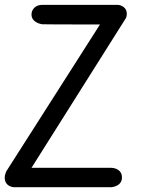

<svg xmlns="http://www.w3.org/2000/svg" viewBox="-25 -778 615 798"><path d="M14.6 -4.9Q-4.9 -15.1 -5.4 -39.1Q-5.4 -50.3 0.5 -64.9L390.6 -676.3Q154.8 -676.3 149.9 -677.2Q141.6 -678.7 133.8 -681.6Q106 -693.4 106 -717.3Q106 -729 111.8 -738.3Q124.5 -757.8 151.4 -757.8H463.9Q473.1 -757.8 481.4 -753.4Q502 -743.2 502 -719.7Q502 -710.4 498.5 -703.1L106 -80.6H436Q447.3 -80.6 457 -76.7Q481.9 -66.4 481.9 -40Q481.9 -33.7 480 -27.3Q471.7 -4.9 439.5 0H33.7Q23.9 0 14.6 -4.9Z"/></svg>

Font: Vibur
Style: Medium
Weight: 400
Version: Version 1.004